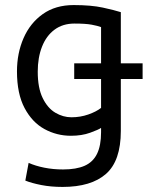

<svg xmlns="http://www.w3.org/2000/svg" viewBox="-20 -550 600 758"><path d="M227 188Q181 188 143 180.5Q105 173 80 163L93 93Q120 105 155 112Q190 119 229 119Q281 119 314 104.5Q347 90 363 57.5Q379 25 379 -28V-45Q369 -38 336 -26Q303 -14 260 -14Q204 -14 155.5 -40.5Q107 -67 77 -123.5Q47 -180 47 -268Q47 -340 73 -399.5Q99 -459 149 -494.5Q199 -530 271 -530Q340 -530 386 -520Q432 -510 457 -502V-300H543V-238H457V-33Q457 85 398.5 136.5Q340 188 227 188ZM262 -87Q297 -87 328.5 -98Q360 -109 379 -124V-238H273V-300H379V-443Q366 -448 342 -452.5Q318 -457 274 -457Q228 -457 195.5 -433Q163 -409 146 -366Q129 -323 129 -267Q129 -203 148.5 -163Q168 -123 198.5 -105Q229 -87 262 -87Z"/></svg>

Font: Ubuntu Sans Mono
Style: Regular
Weight: 400
Monospace: yes
Designer: Dalton Maag Ltd
Foundry: Dalton Maag Ltd
Version: Version 1.006